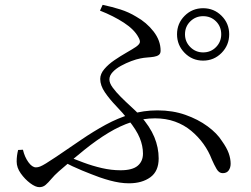

<svg xmlns="http://www.w3.org/2000/svg" viewBox="-20 -766 1040 795"><path d="M821 -515Q776 -515 744.5 -547Q713 -579 713 -624Q713 -669 744.5 -700.5Q776 -732 821 -732Q866 -732 897.5 -700.5Q929 -669 929 -624Q929 -579 897.5 -547Q866 -515 821 -515ZM514 -7Q495 -7 475.5 -10Q456 -13 435.5 -18.5Q415 -24 392 -32Q359 -44 320 -60Q281 -76 237 -99L254 -121Q288 -107 325.5 -93Q363 -79 402 -70Q441 -61 479 -61Q528 -61 550 -79.5Q572 -98 572 -130Q572 -162 558.5 -195Q545 -228 511 -270Q489 -298 461.5 -326.5Q434 -355 414.5 -383.5Q395 -412 395 -439Q395 -460 412 -480Q429 -500 454 -517Q479 -534 503.5 -548Q528 -562 543 -572Q557 -582 559 -590Q561 -598 553 -612Q536 -644 493 -672Q450 -700 394 -722L405 -746Q443 -738 478 -727Q513 -716 544 -697Q587 -673 616 -635.5Q645 -598 645 -556Q645 -544 637.5 -538.5Q630 -533 617.5 -531Q605 -529 590 -528Q575 -527 561 -524Q545 -521 523.5 -513Q502 -505 481 -493.5Q460 -482 446.5 -467.5Q433 -453 433 -437Q433 -422 446.5 -403.5Q460 -385 480.5 -364.5Q501 -344 522.5 -324.5Q544 -305 560 -288Q601 -242 619 -198.5Q637 -155 637 -110Q637 -57 602.5 -32Q568 -7 514 -7ZM143 9Q127 9 105 -7.5Q83 -24 66 -48Q49 -72 49 -97Q49 -110 50.5 -121.5Q52 -133 55 -145L75 -146Q82 -116 97.5 -94.5Q113 -73 129 -73Q137 -73 146 -76.5Q155 -80 170.5 -89.5Q186 -99 213 -117Q266 -153 316.5 -187.5Q367 -222 417.5 -249.5Q468 -277 521 -293Q574 -309 632 -309Q695 -309 747.5 -290.5Q800 -272 839.5 -243Q879 -214 899 -182Q919 -154 927 -131.5Q935 -109 935 -88Q935 -72 927 -60.5Q919 -49 902 -49Q887 -49 877 -66Q867 -83 857 -106Q844 -140 822.5 -170Q801 -200 771.5 -224.5Q742 -249 704.5 -262.5Q667 -276 622 -276Q572 -276 524.5 -260.5Q477 -245 429 -216Q381 -187 330 -146Q279 -105 223 -56Q205 -40 192.5 -25Q180 -10 169 -0.5Q158 9 143 9ZM821 -549Q853 -549 874.5 -571Q896 -593 896 -624Q896 -656 874.5 -677.5Q853 -699 821 -699Q790 -699 768 -677.5Q746 -656 746 -624Q746 -593 768 -571Q790 -549 821 -549Z"/></svg>

Font: Noto Serif JP ExtraLight
Style: Regular
Weight: 400
Version: Version 2.003-H1;hotconv 1.1.1;makeotfexe 2.6.0